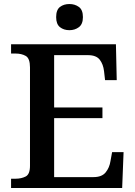

<svg xmlns="http://www.w3.org/2000/svg" viewBox="-20 -934 673 954"><path d="M35 0V-46H57Q86 -46 107.5 -57Q129 -68 129 -110V-599Q129 -644 108 -656Q87 -668 57 -668H35V-714H556L560 -536H502L497 -580Q493 -615 475.5 -637.5Q458 -660 417 -660H249V-400H489V-347H249V-54H445Q486 -54 505 -77.5Q524 -101 529 -134L537 -178H594L587 0ZM325 -784Q297 -784 278 -799Q259 -814 259 -849Q259 -885 278 -899.5Q297 -914 325 -914Q352 -914 372 -899.5Q392 -885 392 -849Q392 -814 372 -799Q352 -784 325 -784Z"/></svg>

Font: Noto Nastaliq Urdu Medium
Style: Regular
Weight: 500
Designer: Monotype Design Team (Patrick Giasson: type design, Kamal Mansour: OpenType code, Glenda Bellarosa). Updated by Simon Co
Foundry: Monotype Imaging Inc., Simon Cozens
Version: Version 3.007